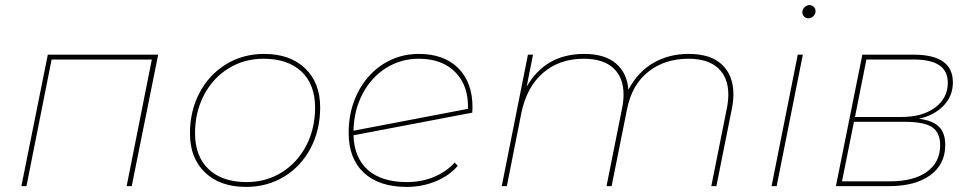

<svg xmlns="http://www.w3.org/2000/svg" viewBox="-20 -732 3837 755"><path d="M602 -517 498 0H478L577 -498H183L84 0H64L168 -517Z M727 -207Q727 -296 764.5 -367Q802 -438 868.5 -479Q935 -520 1019 -520Q1120 -520 1179.5 -463.5Q1239 -407 1239 -310Q1239 -221 1201.5 -149.5Q1164 -78 1097.5 -37.5Q1031 3 947 3Q846 3 786.5 -53.5Q727 -110 727 -207ZM1219 -309Q1219 -400 1165.5 -450.5Q1112 -501 1016 -501Q940 -501 878.5 -463Q817 -425 782 -358Q747 -291 747 -208Q747 -117 800.5 -66.5Q854 -16 950 -16Q1026 -16 1087.5 -54Q1149 -92 1184 -159Q1219 -226 1219 -309Z M1838 -310 1837 -289 1370 -200Q1373 -111 1427 -63.5Q1481 -16 1580 -16Q1638 -16 1687 -36.5Q1736 -57 1768 -93L1780 -80Q1748 -42 1694.5 -19.5Q1641 3 1579 3Q1471 3 1411 -52.5Q1351 -108 1351 -210Q1351 -297 1387 -368Q1423 -439 1486 -479.5Q1549 -520 1627 -520Q1726 -520 1782 -464Q1838 -408 1838 -310ZM1370 -218 1820 -304Q1823 -394 1771 -447.5Q1719 -501 1627 -501Q1556 -501 1498 -464.5Q1440 -428 1406 -363.5Q1372 -299 1370 -218Z M2864 -361Q2864 -335 2858 -305L2797 0H2777L2838 -305Q2844 -335 2844 -360Q2844 -427 2804 -464Q2764 -501 2687 -501Q2594 -501 2529.5 -450Q2465 -399 2446 -304L2385 0H2365L2426 -305Q2432 -335 2432 -360Q2432 -427 2392 -464Q2352 -501 2275 -501Q2180 -501 2115.5 -445.5Q2051 -390 2030 -287L1973 0H1953L2056 -517H2076L2051 -391Q2125 -520 2277 -520Q2358 -520 2402 -482.5Q2446 -445 2451 -379Q2488 -449 2549 -484.5Q2610 -520 2688 -520Q2775 -520 2819.5 -477.5Q2864 -435 2864 -361Z M3117 -517H3137L3034 0H3014ZM3135 -684Q3135 -695 3143.5 -703.5Q3152 -712 3163 -712Q3173 -712 3180 -705Q3187 -698 3187 -688Q3187 -677 3178.5 -668.5Q3170 -660 3159 -660Q3149 -660 3142 -667Q3135 -674 3135 -684Z M3697 -162Q3697 -86 3638 -43Q3579 0 3475 0H3267L3371 -517H3573Q3727 -517 3727 -408Q3727 -355 3691 -317Q3655 -279 3594 -265Q3648 -258 3672.5 -233.5Q3697 -209 3697 -162ZM3342 -272H3525Q3607 -272 3657 -309Q3707 -346 3707 -407Q3707 -453 3673.5 -475.5Q3640 -498 3572 -498H3387ZM3677 -161Q3677 -211 3645 -232Q3613 -253 3539 -253H3338L3291 -19H3480Q3573 -19 3625 -56.5Q3677 -94 3677 -161Z"/></svg>

Font: Montserrat Alternates Thin
Style: Italic
Weight: 250
Italic angle: -11.3°
Designer: Julieta Ulanovsky
Foundry: Julieta Ulanovsky
Version: Version 7.200